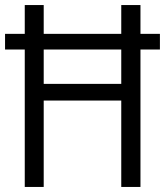

<svg xmlns="http://www.w3.org/2000/svg" viewBox="-20 -740 653 760"><path d="M0 -544V-606H613V-544ZM78 0V-720H153V0ZM460 0V-720H536V0ZM120 -408H491V-342H120Z"/></svg>

Font: Instrument Sans SemiCondensed
Style: Regular
Weight: 400
Width: 4
Designer: Rodrigo Fuenzalida
Foundry: fragTYPE
Version: Version 1.000;gftools[0.9.28]